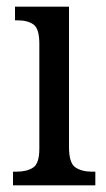

<svg xmlns="http://www.w3.org/2000/svg" viewBox="-20 -556 318 576"><path d="M19 0V-41H30Q60 -41 79 -53Q98 -65 98 -110V-425Q98 -470 80.5 -482.5Q63 -495 33 -495H25V-536H187V-115Q187 -67 206 -54Q225 -41 256 -41H266V0Z"/></svg>

Font: Noto Serif Hebrew Condensed
Style: Regular
Weight: 400
Width: 3
Designer: Monotype Design Team
Foundry: Monotype Imaging Inc.
Version: Version 2.004; ttfautohint (v1.8.4.7-5d5b)